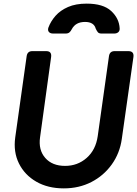

<svg xmlns="http://www.w3.org/2000/svg" viewBox="-20 -1027 758 1059"><path d="M332 12Q244 12 180 -25Q116 -62 84.5 -125.5Q53 -189 64 -269L127 -717Q131 -745 158 -745H235Q266 -745 262 -713L201 -270Q191 -200 229.5 -156Q268 -112 339 -112Q408 -112 458 -156Q508 -200 519 -276L581 -717Q585 -745 612 -745H688Q720 -745 716 -713L652 -262Q641 -182 596.5 -120Q552 -58 484 -23Q416 12 332 12ZM273 -842Q257 -842 249.5 -851Q242 -860 247 -875Q260 -910 286.5 -940Q313 -970 355.5 -988.5Q398 -1007 458 -1007Q549 -1007 593 -966.5Q637 -926 640 -871Q641 -857 632.5 -849.5Q624 -842 610 -842H540Q526 -842 520 -849Q514 -856 508 -869Q498 -906 449 -906Q397 -906 376 -866Q370 -854 362.5 -848Q355 -842 342 -842Z"/></svg>

Font: Pitagon Sans Text Bold
Style: Italic
Weight: 700
Italic angle: -8°
Designer: Travis Tran
Foundry: Pitagon
Version: Version 1.001; ttfautohint (v1.8.4.7-5d5b);gftools[0.9.26]